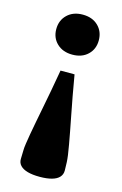

<svg xmlns="http://www.w3.org/2000/svg" viewBox="-111 -518 514 807"><g transform="rotate(15 146.0 -115.0)"><path d="M51 184.5 52 148Q52 136 54.8 117.5Q57.5 99 61.8 74.2Q66 49.5 72 18.8Q78 -12 85 -48.5Q92 -85 100 -127.2Q108 -169.5 116 -217H177Q185 -169.5 192.8 -127.2Q200.5 -85 207.8 -48.5Q215 -12 220.8 18.8Q226.5 49.5 231 74.2Q235.5 99 238 117.5Q240.5 136 241 148L242 184.5Q242 201.5 231.2 213.2Q220.5 225 199 231Q177.5 237 146.5 237Q115 237 93.8 231Q72.5 225 61.5 213.2Q50.5 201.5 51 184.5ZM146 -294.5Q104.5 -294.5 79 -318.8Q53.5 -343 53.5 -381Q53.5 -419.5 79 -444Q104.5 -468.5 146 -468.5Q188 -468.5 213.2 -444Q238.5 -419.5 238.5 -381Q238.5 -343 213.2 -318.8Q188 -294.5 146 -294.5Z"/></g></svg>

Font: Newsreader
Style: Bold
Weight: 700
Designer: Hugues Gentile
Foundry: Production Type
Version: Version 1.003